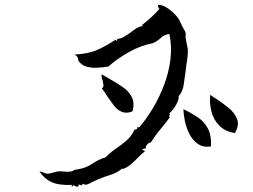

<svg xmlns="http://www.w3.org/2000/svg" viewBox="-20 -786 1040 788"><path d="M751 -577Q751 -557 747.5 -536Q744 -515 742 -495Q738 -467 734 -438.5Q730 -410 713 -391Q715 -383 709 -368.5Q703 -354 693.5 -341Q684 -328 675 -321Q678 -318 677 -315.5Q676 -313 675 -311Q673 -310 673 -308.5Q673 -307 678 -306Q657 -277 638 -255Q619 -233 599 -201Q593 -202 585 -194Q577 -186 579 -178Q577 -176 572 -176Q567 -176 564 -172Q564 -169 569 -169Q576 -168 573 -163Q563 -157 549 -142Q535 -127 517.5 -112Q500 -97 480 -91Q481 -93 482 -93.5Q483 -94 483 -96Q465 -78 429.5 -67Q394 -56 363 -41Q360 -40 355 -37Q347 -32 338 -29Q329 -26 320 -32Q318 -32 317.5 -29Q317 -26 317 -24Q316 -27 310.5 -26.5Q305 -26 305 -30Q303 -30 302.5 -26.5Q302 -23 302 -21Q297 -19 293 -20.5Q289 -22 286 -24Q283 -26 280.5 -25.5Q278 -25 276 -18Q273 -19 275 -24Q276 -26 276 -27Q221 -25 191.5 -38.5Q162 -52 142 -82Q149 -82 158 -78Q167 -74 174 -73Q179 -73 184 -74Q189 -75 195 -77Q199 -78 204 -79.5Q209 -81 215 -82Q222 -83 229 -83Q236 -83 243 -82Q250 -81 257 -81Q264 -81 270 -82Q277 -83 282 -86.5Q287 -90 299 -91Q332 -96 359.5 -114.5Q387 -133 413 -140Q432 -160 455 -175.5Q478 -191 499 -209Q520 -227 532 -254Q545 -253 544 -265Q549 -265 550 -262Q580 -296 607 -341Q634 -386 653.5 -437.5Q673 -489 679.5 -542.5Q686 -596 675 -647Q653 -643 639.5 -630Q626 -617 608 -609Q556 -599 508.5 -572Q461 -545 425 -513Q423 -513 418 -512Q399 -509 377 -508Q355 -507 335 -512.5Q315 -518 302 -536Q301 -556 285 -562Q343 -565 380 -581.5Q417 -598 454 -623Q456 -622 456 -620Q456 -618 459 -618Q458 -623 461.5 -625Q465 -627 471 -628Q474 -629 477 -629.5Q480 -630 483 -632Q503 -642 525.5 -660Q548 -678 567 -679Q567 -681 565 -681Q563 -681 561 -682Q581 -697 599.5 -714Q618 -731 634 -749Q633 -751 631 -754Q630 -756 629 -759Q628 -762 628 -766Q645 -767 664 -755Q683 -743 699 -726Q715 -709 721 -693Q724 -686 727 -680Q730 -674 733 -669Q737 -662 740 -656.5Q743 -651 742 -644Q741 -636 742.5 -627Q744 -618 746 -608Q748 -600 749.5 -592Q751 -584 751 -577ZM524 -329Q499 -319 480 -327Q461 -335 447 -353.5Q433 -372 420 -391Q415 -400 409.5 -408Q404 -416 398 -423Q406 -429 404.5 -438Q403 -447 401 -457Q398 -463 397 -469.5Q396 -476 398 -481Q407 -475 417 -469.5Q427 -464 437 -458Q462 -444 485.5 -427.5Q509 -411 521 -387.5Q533 -364 524 -329ZM944 -240Q904 -246 880 -270.5Q856 -295 847.5 -329.5Q839 -364 843 -397Q848 -393 854.5 -388.5Q861 -384 868 -380Q893 -364 918 -343.5Q943 -323 953 -297.5Q963 -272 944 -240ZM846 -185Q814 -180 792 -195.5Q770 -211 757 -237Q744 -263 738.5 -290.5Q733 -318 733 -338Q764 -323 790.5 -305.5Q817 -288 832.5 -260Q848 -232 846 -185Z"/></svg>

Font: Yuji Mai
Style: Regular
Weight: 400
Designer: Kataoka Yuji
Foundry: Kinuta Font Factory
Version: Version 3.002